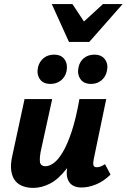

<svg xmlns="http://www.w3.org/2000/svg" viewBox="-20 -908 619 938"><path d="M142 10Q116 10 93 2Q70 -6 55 -24Q40 -42 35 -73Q30 -104 41 -151L100 -424H235L181 -178Q173 -142 175 -119Q177 -96 203 -96Q221 -96 242.5 -111.5Q264 -127 286.5 -164.5Q309 -202 330 -265Q351 -328 368 -424H431Q407 -299 374.5 -215Q342 -131 304 -82Q266 -33 225 -11.5Q184 10 142 10ZM378 8Q352 8 334 -3Q316 -14 309 -38.5Q302 -63 311 -103L377 -424H499L438 -131Q434 -111 436.5 -101Q439 -91 453 -91Q461 -91 470 -94Q479 -97 493 -106L520 -55Q486 -22 449 -7Q412 8 378 8ZM227 -498Q190 -498 174 -522.5Q158 -547 166 -581Q173 -608 193.5 -624.5Q214 -641 244 -641Q280 -641 296 -617Q312 -593 305 -560Q299 -532 277.5 -515Q256 -498 227 -498ZM425 -498Q388 -498 372 -523Q356 -548 364 -581Q370 -608 390.5 -624.5Q411 -641 441 -641Q477 -641 493.5 -617Q510 -593 502 -560Q496 -532 475 -515Q454 -498 425 -498ZM317 -703 363 -778 483 -888H579L416 -703ZM317 -703 233 -888H334L406 -779L416 -703Z"/></svg>

Font: Ysabeau Infant ExtraBold
Style: Italic
Weight: 800
Italic angle: -12°
Designer: Christian Thalmann (Catharsis Fonts)
Version: Version 2.001;gftools[0.9.30]; featfreeze: ss01,ss02,lnum